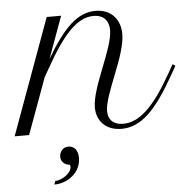

<svg xmlns="http://www.w3.org/2000/svg" viewBox="-163 -644 943 957"><g transform="rotate(-5 308.5 -165.5)"><path d="M-106 0H-33.7L68.8 -280.3L94.2 -325.2C184.1 -484.4 254.9 -563.5 337.4 -563.5C390.6 -563.5 414.1 -530.3 414.1 -486.3C414.1 -392.6 304.7 -210.4 304.7 -107.9C304.7 -44.4 346.7 9.3 428.7 9.3C528.8 9.3 604 -70.8 697.3 -235.4L722.7 -280.3L709.5 -289.6L684.1 -244.6C597.7 -91.8 523.4 -15.1 439.5 -15.1C387.2 -15.1 363.8 -44.9 363.8 -84.5C363.8 -170.4 473.1 -351.6 473.1 -461.9C473.1 -530.3 431.2 -587.9 349.6 -587.9C258.8 -587.9 188.5 -517.6 100.6 -368.7L177.2 -578.6H105ZM70.3 256.8C137.2 256.8 204.1 208.5 204.1 134.3C204.1 88.9 178.2 74.2 155.8 74.2C127.4 74.2 111.3 99.1 111.3 121.1C111.3 146.5 132.3 164.6 154.8 164.6C157.2 168 158.2 172.4 158.2 176.3C158.2 202.6 118.2 236.8 76.2 239.7Z"/></g></svg>

Font: Petit Formal Script
Style: Regular
Weight: 400
Designer: Pablo Impallari, Brenda Gallo, Rodrigo Fuenzalida
Foundry: Pablo Impallari, Brenda Gallo, Rodrigo Fuenzalida
Version: Version 1.001